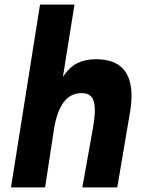

<svg xmlns="http://www.w3.org/2000/svg" viewBox="-20 -810 640 830"><path d="M153 -790H302L252 -478Q279.5 -519.5 313.8 -536.8Q348 -554 394.5 -554Q548.5 -554 548.5 -396.5Q548.5 -362 542 -324.5L487 0H336L381.5 -254.5Q390 -304 390 -334Q390 -372.5 376.2 -390Q362.5 -407.5 332 -407.5Q237 -407.5 212.5 -246L175 0H27.5Z"/></svg>

Font: JuliaMono ExtraBold
Style: Italic
Weight: 800
Italic angle: -9°
Monospace: yes
Designer: cormullion
Foundry: corm
Version: Version 0.057; ttfautohint (v1.8.4)